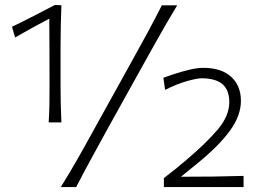

<svg xmlns="http://www.w3.org/2000/svg" viewBox="-20 -754 1048 774"><path d="M176.3 -260.7Q178.7 -299.3 179.2 -334.5Q179.7 -369.6 179.7 -412.1Q179.7 -479 179.4 -545.9Q179.2 -612.8 178.7 -678.7Q113.8 -645 41 -603L28.3 -646Q72.8 -667.5 115.5 -689.5Q158.2 -711.4 201.2 -733.9L227.5 -732.9Q226.1 -694.3 225.1 -653.1Q224.1 -611.8 224.1 -568.8V-412.1Q224.1 -369.6 224.9 -334.5Q225.6 -299.3 227.5 -260.7ZM225.1 0Q260.3 -56.6 291.3 -110.8Q322.3 -165 360.8 -235.4L502 -490.2Q542.5 -563 572.5 -618.2Q602.5 -673.3 632.3 -732.4H694.3Q669.9 -691.9 648.4 -655Q627 -618.2 605 -578.6Q583 -539.1 555.7 -490.2L414.1 -235.4Q375.5 -165 345.9 -110.8Q316.4 -56.6 287.1 0ZM640.6 0V-36.1Q685.5 -69.8 731.9 -109.9Q812 -177.7 858.2 -232.4Q904.3 -287.1 904.3 -342.3Q904.3 -390.1 877.4 -414.1Q850.6 -438 793 -438.5Q774.9 -438.5 734.4 -427.2Q693.8 -416 645.5 -391.6L638.7 -440.4Q658.2 -447.8 686.8 -457Q715.3 -466.3 745.6 -473.4Q775.9 -480.5 799.8 -480.5Q872.6 -480.5 911.9 -444.3Q951.2 -408.2 951.2 -347.2Q951.2 -288.6 908 -228.5Q864.7 -168.5 780.3 -99.1L709.5 -41.5Q773.4 -41.5 836.7 -42.2Q899.9 -43 961.9 -44.9V0Z"/></svg>

Font: Pinar DS1 Light
Style: Regular
Weight: 300
Designer: Amin Abedi
Version: Version 3.000